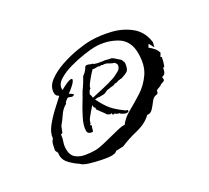

<svg xmlns="http://www.w3.org/2000/svg" viewBox="-79 -646 632 580"><g transform="rotate(-30 237.0 -355.5)"><path d="M164 -189Q155 -189 134.5 -193Q114 -197 94.5 -203Q75 -209 70 -216Q57 -224 43 -238Q29 -252 29 -268Q29 -274 30 -277L25 -288Q27 -297 29 -306.5Q31 -316 38 -323Q39 -341 54 -360Q69 -379 88 -396.5Q107 -414 119 -425Q109 -430 109 -440Q109 -462 129.5 -477.5Q150 -493 179.5 -503Q209 -513 237.5 -517.5Q266 -522 283 -522Q316 -522 351.5 -513.5Q387 -505 413.5 -483.5Q440 -462 445 -424L441 -408L432 -425H430L425 -416Q433 -410 439.5 -402.5Q446 -395 449 -385L442 -373L446 -372Q443 -356 438 -343L433 -341Q432 -336 430.5 -331Q429 -326 425 -322L416 -318L417 -312Q418 -306 410 -304Q402 -302 398 -298L387 -294L382 -291Q382 -288 380.5 -284.5Q379 -281 375 -281Q364 -280 356 -269Q348 -258 339.5 -249Q331 -240 320 -242Q301 -223 268 -215Q235 -207 210 -196L185 -195Q181 -191 175.5 -190Q170 -189 164 -189ZM131 -228Q145 -228 170 -234.5Q195 -241 217.5 -246.5Q240 -252 246 -250Q258 -267 281.5 -280Q305 -293 330 -309Q355 -325 372.5 -350.5Q390 -376 390 -417Q390 -461 357.5 -480Q325 -499 285 -499Q273 -499 248.5 -495.5Q224 -492 198.5 -485Q173 -478 154.5 -466.5Q136 -455 136 -439V-435Q164 -451 174 -451Q182 -451 175.5 -441.5Q169 -432 147 -416L159 -408V-406Q156 -403 153 -403Q150 -403 146 -405Q142 -407 138 -407Q137 -407 132 -403Q127 -399 126 -398L125 -394Q110 -386 100 -371Q90 -356 79 -343L71 -323L65 -321Q64 -309 60 -298Q56 -287 56 -275Q56 -254 68 -244Q80 -234 97.5 -231Q115 -228 131 -228ZM154 -282Q154 -280 150 -280Q146 -280 141 -283Q136 -286 136 -293Q136 -310 148.5 -334.5Q161 -359 170 -373Q177 -384 182 -393.5Q187 -403 194 -412Q199 -419 203 -426Q207 -433 211 -440Q215 -443 218.5 -446Q222 -449 225 -453Q227 -455 229.5 -459.5Q232 -464 236 -464Q241 -464 245.5 -461.5Q250 -459 254 -459Q256 -455 271.5 -452Q287 -449 292 -449L307 -445H309Q314 -445 323.5 -436Q333 -427 337 -424Q339 -416 341 -413Q339 -392 331.5 -386.5Q324 -381 306 -376L302 -377L301 -375L299 -376L285 -372V-374Q278 -370 274.5 -370Q271 -370 263 -369Q262 -368 257 -368Q252 -368 246.5 -364.5Q241 -361 236 -362V-361H234L233 -362L231 -361Q229 -362 226.5 -361.5Q224 -361 221 -361V-362H217Q211 -362 207 -361Q221 -333 233.5 -318.5Q246 -304 271 -286Q277 -286 277 -282Q277 -278 271 -278Q263 -278 252 -286L250 -289H249Q245 -289 242 -291Q239 -293 237 -295L231 -294L230 -297V-299L228 -301L226 -299Q223 -300 218.5 -302.5Q214 -305 213 -309Q211 -311 204 -321Q197 -331 194 -335L196 -338L195 -340H194Q192 -342 191.5 -345.5Q191 -349 191 -351Q188 -347 185 -343.5Q182 -340 178 -336Q178 -335 169.5 -325.5Q161 -316 159 -305L155 -302L158 -300L159 -297L157 -293ZM204 -369Q225 -374 246 -378.5Q267 -383 287 -390Q297 -394 308 -400.5Q319 -407 319 -418Q318 -422 315.5 -425.5Q313 -429 309 -429Q302 -432 295.5 -436Q289 -440 281 -440H279Q276 -442 274 -441.5Q272 -441 269 -441L266 -443H262Q258 -443 254 -443Q250 -443 246 -444Q239 -437 227.5 -423.5Q216 -410 212 -401V-397Q208 -396 205.5 -391.5Q203 -387 201 -383Q204 -376 204 -369Z"/></g></svg>

Font: Kolker Brush
Style: Regular
Weight: 400
Designer: Robert E. Leuschke
Foundry: Robert E. Leuschke
Version: Version 1.010; ttfautohint (v1.8.3)